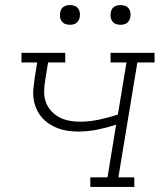

<svg xmlns="http://www.w3.org/2000/svg" viewBox="-20 -739 640 759"><path d="M337 0V-38H405L439 -246Q402 -234 364.5 -226.5Q327 -219 289 -219Q268 -219 247.5 -222Q227 -225 208.5 -232Q190 -239 173.5 -250Q157 -261 144.5 -276Q132 -291 124 -309Q116 -327 113 -347Q110 -367 112 -388Q114 -409 117 -430L127 -492H65V-530H238V-492H170L159 -424Q155 -402 154.5 -379.5Q154 -357 160.5 -337.5Q167 -318 181 -302Q195 -286 213.5 -276Q232 -266 253 -262Q274 -258 296 -258Q334 -258 371.5 -266Q409 -274 446 -286L480 -492H417V-530H591V-492H523L448 -38H511V0ZM456 -641Q447 -641 438.5 -644Q430 -647 424.5 -654Q419 -661 417.5 -670.5Q416 -680 418 -690Q419 -696 422 -702Q425 -708 431 -712Q437 -716 443.5 -717.5Q450 -719 456 -719Q466 -719 474.5 -716Q483 -713 488.5 -706Q494 -699 495.5 -689.5Q497 -680 495 -670Q494 -664 490.5 -658Q487 -652 481.5 -648Q476 -644 469.5 -642.5Q463 -641 456 -641ZM256 -641Q247 -641 238.5 -644Q230 -647 224.5 -654Q219 -661 217.5 -670.5Q216 -680 218 -690Q219 -696 222 -702Q225 -708 231 -712Q237 -716 243.5 -717.5Q250 -719 256 -719Q266 -719 274.5 -716Q283 -713 288.5 -706Q294 -699 295.5 -689.5Q297 -680 295 -670Q294 -664 290.5 -658Q287 -652 281.5 -648Q276 -644 269.5 -642.5Q263 -641 256 -641Z"/></svg>

Font: Iosevka Curly Slab XLtExObl
Style: Regular
Weight: 200
Width: 7
Italic angle: -9°
Monospace: yes
Designer: Belleve Invis
Foundry: Belleve Invis
Version: Version 11.0.0; ttfautohint (v1.8.3)